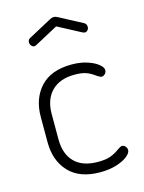

<svg xmlns="http://www.w3.org/2000/svg" viewBox="-109 -762 623 833"><g transform="rotate(-15 203.0 -345.5)"><path d="M108 -598Q106 -597 103 -596Q95 -596 89 -602.5Q83 -609 83 -619Q83 -624 85.5 -628.5Q88 -633 94 -636L198 -692Q206 -697 215 -697Q224 -697 232 -692L336 -637Q347 -631 347 -617Q347 -609 341.5 -603Q336 -597 328 -597Q326 -597 322 -599Q321 -600 319 -600L215 -655L111 -599ZM49 -179V-293Q49 -375 96.5 -426.5Q144 -478 237 -478Q275 -478 306 -468Q337 -458 354.5 -443.5Q372 -429 372 -417Q372 -408 365.5 -400.5Q359 -393 349 -393Q344 -393 330 -402Q312 -416 292 -424Q272 -432 238 -432Q171 -432 134.5 -395Q98 -358 98 -293V-179Q98 -113 134 -76.5Q170 -40 239 -40Q275 -40 296 -48Q317 -56 336 -70Q342 -74 347 -77Q352 -80 356 -80Q365 -80 371.5 -72.5Q378 -65 378 -56Q378 -43 360 -28.5Q342 -14 310 -4Q278 6 237 6Q145 6 97 -45Q49 -96 49 -179Z"/></g></svg>

Font: Dosis
Style: Regular
Weight: 400
Designer: Edgar Tolentino, Pablo Impallari, Igino Marini
Foundry: Edgar Tolentino, Pablo Impallari, Igino Marini
Version: Version 1.007;Glyphs 3.1.1 (3134)